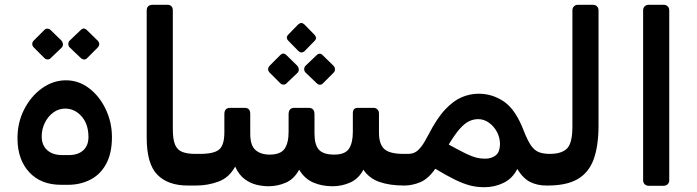

<svg xmlns="http://www.w3.org/2000/svg" viewBox="-20 -770 2907 801"><path d="M235 1Q151 1 102.5 -51Q54 -103 53 -189Q52 -257 80.5 -313Q109 -369 155.5 -402Q202 -435 255 -435Q308 -435 351.5 -402Q395 -369 421 -314.5Q447 -260 447 -198Q447 -131 423 -86.5Q399 -42 357 -20.5Q315 1 264 1ZM240 -123H267Q306 -123 328 -143.5Q350 -164 349 -202Q348 -254 319.5 -285.5Q291 -317 252 -317Q224 -317 201.5 -300Q179 -283 166.5 -256.5Q154 -230 154 -201Q154 -164 177 -143.5Q200 -123 240 -123ZM192 -528Q187 -522 178.5 -522Q170 -522 164 -529L121 -572Q115 -578 114.5 -586Q114 -594 121 -601L164 -644Q170 -651 178 -650.5Q186 -650 192 -644L236 -601Q242 -594 242.5 -585.5Q243 -577 237 -571ZM344 -528Q338 -521 330 -522Q322 -523 316 -529L271 -572Q265 -578 265 -586.5Q265 -595 271 -601L316 -644Q329 -658 343 -644L387 -601Q401 -586 387 -571Z M799 4H763Q681 4 636.5 -41Q592 -86 592 -196V-726Q592 -750 618 -750H679Q690 -750 695.5 -743.5Q701 -737 701 -727V-232Q701 -188 710.5 -166Q720 -144 741 -136Q762 -128 794 -128H814Q829 -128 829 -113V-26Q829 4 799 4Z M1100 7Q1077 7 1051 1Q1025 -5 1001 -22.5Q977 -40 961 -75Q936 -29 891.5 -12.5Q847 4 799 4Q784 4 784 -12V-98Q784 -128 814 -128Q873 -128 894.5 -146.5Q916 -165 916 -218V-294Q916 -320 940 -320H1001Q1024 -320 1024 -295V-212Q1024 -163 1046 -144Q1068 -125 1105 -125Q1150 -125 1167 -149Q1184 -173 1184 -220V-293Q1184 -320 1208 -320H1268Q1292 -320 1292 -293V-213Q1292 -166 1310.5 -145.5Q1329 -125 1374 -125Q1419 -125 1435.5 -149Q1452 -173 1452 -220V-297Q1452 -320 1472 -320H1539Q1548 -320 1554.5 -313.5Q1561 -307 1561 -297V-218Q1561 -168 1583.5 -148Q1606 -128 1663 -128H1682Q1697 -128 1697 -113V-26Q1697 4 1666 4Q1606 4 1563 -11Q1520 -26 1496 -62Q1476 -24 1441 -8.5Q1406 7 1368 7Q1323 7 1287 -8.5Q1251 -24 1228 -62Q1207 -23 1172.5 -8Q1138 7 1100 7ZM1251 -557Q1238 -545 1224 -558L1183 -600Q1170 -613 1183 -626L1224 -668Q1237 -680 1250 -668L1291 -626Q1305 -611 1292 -599ZM1176 -423Q1171 -417 1162.5 -417Q1154 -417 1148 -424L1105 -467Q1092 -481 1105 -496L1148 -539Q1162 -554 1176 -539L1220 -496Q1226 -489 1226.5 -480.5Q1227 -472 1221 -466ZM1328 -423Q1322 -416 1314 -416.5Q1306 -417 1300 -424L1255 -467Q1249 -473 1249 -481.5Q1249 -490 1255 -496L1300 -539Q1314 -553 1327 -539L1371 -496Q1377 -490 1377.5 -481.5Q1378 -473 1371 -466Z M2001 11Q1968 11 1940 3.5Q1912 -4 1878 -20.5Q1844 -37 1796 -66Q1767 -24 1733.5 -10Q1700 4 1667 4Q1652 4 1652 -11V-98Q1652 -128 1682 -128Q1698 -128 1710.5 -134Q1723 -140 1736.5 -157Q1750 -174 1768 -209Q1803 -277 1837.5 -313.5Q1872 -350 1906.5 -364.5Q1941 -379 1977 -379Q2035 -379 2083.5 -345.5Q2132 -312 2166 -222Q2181 -184 2195 -163.5Q2209 -143 2227.5 -135.5Q2246 -128 2274 -128Q2289 -128 2289 -113V-26Q2289 4 2259 4Q2221 4 2191.5 -11Q2162 -26 2138 -65Q2118 -25 2080.5 -7Q2043 11 2001 11ZM2004 -108Q2029 -108 2047 -121Q2065 -134 2066 -168Q2066 -195 2053.5 -219Q2041 -243 2020 -258Q1999 -273 1975 -273Q1956 -273 1937.5 -264.5Q1919 -256 1898.5 -233Q1878 -210 1852 -167Q1897 -142 1923 -129.5Q1949 -117 1966.5 -112.5Q1984 -108 2004 -108Z M2259 4Q2244 4 2244 -11V-98Q2244 -128 2274 -128Q2323 -128 2345.5 -150.5Q2368 -173 2368 -242V-727Q2368 -737 2374.5 -743.5Q2381 -750 2391 -750H2454Q2464 -750 2470.5 -743.5Q2477 -737 2477 -727V-247Q2477 -161 2456.5 -105Q2436 -49 2388.5 -22Q2341 5 2259 4Z M2686 5Q2676 5 2669.5 -1.5Q2663 -8 2663 -18V-727Q2663 -737 2669.5 -743.5Q2676 -750 2686 -750H2749Q2759 -750 2765.5 -743.5Q2772 -737 2772 -727V-18Q2772 -8 2765.5 -1.5Q2759 5 2749 5Z"/></svg>

Font: Rubik Medium
Style: Regular
Weight: 500
Designer: Hubert and Fischer
Foundry: Hubert and Fischer
Version: Version 2.300; ttfautohint (v1.8.4.7-5d5b);gftools[0.9.30]